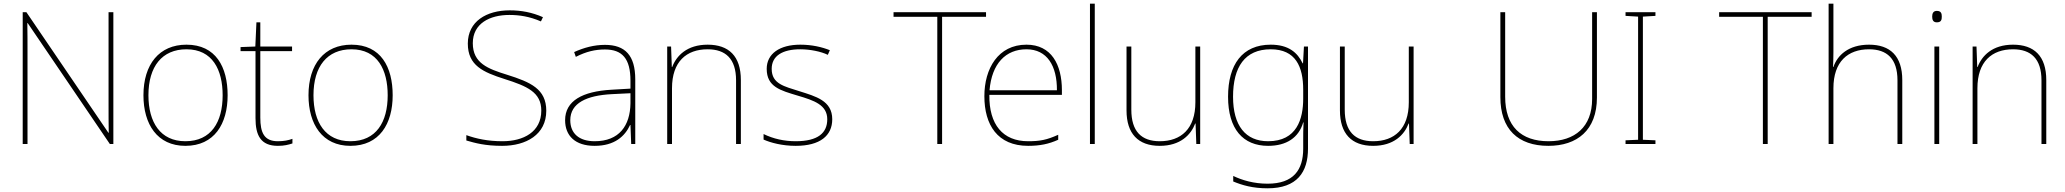

<svg xmlns="http://www.w3.org/2000/svg" viewBox="-20 -873 11188 1040"><path d="M594 -93V-807H568V-304C568 -258 568 -204 569 -154H567L123 -807H103V-93H129V-595C129 -648 129 -690 128 -748H130L575 -93Z M1213 -357C1213 -510 1149 -631 990 -631C843 -631 757 -525 757 -357C757 -200 832 -83 984 -83C1141 -83 1213 -202 1213 -357ZM784 -357C784 -513 858 -606 990 -606C1131 -606 1186 -495 1186 -357C1186 -212 1124 -108 984 -108C849 -108 784 -210 784 -357Z M1485 -108C1411 -108 1390 -154 1390 -236V-596H1562V-621H1390V-752H1369L1363 -621L1283 -618V-596H1364V-233C1364 -140 1392 -83 1485 -83C1520 -83 1542 -89 1564 -96V-121C1542 -113 1518 -108 1485 -108Z M2107 -357C2107 -510 2043 -631 1884 -631C1737 -631 1651 -525 1651 -357C1651 -200 1726 -83 1878 -83C2035 -83 2107 -202 2107 -357ZM1678 -357C1678 -513 1752 -606 1884 -606C2025 -606 2080 -495 2080 -357C2080 -212 2018 -108 1878 -108C1743 -108 1678 -210 1678 -357Z M2939 -273C2939 -391 2854 -428 2727 -468C2624 -500 2541 -530 2541 -639C2541 -746 2633 -792 2739 -792C2792 -792 2848 -784 2910 -757L2921 -780C2862 -806 2804 -817 2741 -817C2615 -817 2514 -757 2514 -637C2514 -518 2597 -482 2713 -445C2836 -406 2912 -373 2912 -274C2912 -158 2815 -108 2702 -108C2621 -108 2559 -122 2506 -141V-112C2554 -98 2608 -83 2700 -83C2830 -83 2939 -144 2939 -273Z M3257 -630C3198 -630 3143 -615 3090 -591L3099 -565C3156 -594 3204 -605 3257 -605C3350 -605 3395 -556 3395 -436V-393L3292 -387C3135 -378 3041 -327 3041 -222C3041 -138 3095 -83 3201 -83C3309 -83 3365 -135 3393 -196H3395L3399 -93H3421V-443C3421 -573 3366 -630 3257 -630ZM3294 -363 3395 -368V-313C3393 -192 3334 -108 3201 -108C3116 -108 3069 -151 3069 -222C3069 -315 3158 -356 3294 -363Z M3813 -631C3701 -631 3644 -571 3621 -510H3619L3615 -621H3594V-93H3620V-395C3620 -539 3698 -606 3813 -606C3910 -606 3967 -555 3967 -438V-93H3993V-439C3993 -570 3927 -631 3813 -631Z M4488 -227C4488 -328 4398 -351 4310 -379C4229 -405 4160 -418 4160 -500C4160 -571 4219 -606 4315 -606C4368 -606 4427 -594 4464 -576L4475 -601C4433 -618 4378 -631 4315 -631C4203 -631 4133 -582 4133 -500C4133 -402 4208 -383 4301 -355C4389 -329 4461 -305 4461 -227C4461 -153 4411 -108 4290 -108C4228 -108 4169 -121 4116 -147V-117C4154 -100 4217 -83 4290 -83C4422 -83 4488 -138 4488 -227Z M5083 -93V-782H5321V-807H4820V-782H5057V-93Z M5540 -631C5386 -631 5312 -501 5312 -352C5312 -197 5383 -83 5549 -83C5613 -83 5661 -93 5712 -116V-143C5650 -115 5613 -108 5549 -108C5412 -108 5337 -198 5339 -359H5732V-384C5732 -523 5675 -631 5540 -631ZM5540 -606C5652 -606 5706 -516 5705 -384H5340C5352 -529 5428 -606 5540 -606Z M5910 -93V-853H5884V-93Z M6481 -621H6455V-319C6455 -175 6377 -108 6262 -108C6163 -108 6108 -161 6108 -279V-621H6082V-275C6082 -150 6144 -83 6262 -83C6374 -83 6431 -143 6454 -204H6456L6460 -93H6481Z M6863 -631C6709 -631 6632 -523 6632 -349C6632 -174 6713 -83 6849 -83C6948 -83 7015 -127 7039 -210H7041C7039 -171 7039 -149 7039 -110V-68C7039 47 6987 122 6846 122C6771 122 6708 103 6660 80V110C6708 130 6765 147 6846 147C7006 147 7065 59 7065 -68V-621H7043L7038 -530H7036C7008 -588 6960 -631 6863 -631ZM6863 -606C6998 -606 7039 -512 7039 -387V-339C7039 -229 7005 -108 6849 -108C6727 -108 6659 -192 6659 -349C6659 -510 6723 -606 6863 -606Z M7637 -621H7611V-319C7611 -175 7533 -108 7418 -108C7319 -108 7264 -161 7264 -279V-621H7238V-275C7238 -150 7300 -83 7418 -83C7530 -83 7587 -143 7610 -204H7612L7616 -93H7637Z M8630 -345V-807H8604V-337C8604 -185 8510 -108 8368 -108C8219 -108 8133 -189 8133 -349V-807H8107V-347C8107 -174 8202 -83 8367 -83C8522 -83 8630 -167 8630 -345Z M8947 -93V-113L8879 -116V-783L8947 -787V-807H8785V-787L8853 -783V-116L8785 -113V-93Z M9555 -93V-782H9793V-807H9292V-782H9529V-93Z M9911 -589V-853H9885V-93H9911V-395C9911 -539 9989 -606 10104 -606C10201 -606 10258 -555 10258 -438V-93H10284V-439C10284 -570 10218 -631 10104 -631C9992 -631 9932 -573 9911 -510H9909C9910 -539 9911 -559 9911 -589Z M10471 -814C10451 -814 10446 -799 10446 -783C10446 -766 10451 -752 10471 -752C10495 -752 10498 -766 10498 -783C10498 -799 10495 -814 10471 -814ZM10484 -621H10458V-93H10484Z M10884 -631C10772 -631 10715 -571 10692 -510H10690L10686 -621H10665V-93H10691V-395C10691 -539 10769 -606 10884 -606C10981 -606 11038 -555 11038 -438V-93H11064V-439C11064 -570 10998 -631 10884 -631Z"/></svg>

Font: Noto Sans Telugu UI Thin
Style: Regular
Weight: 100
Designer: Jelle Bosma - Monotype Design Team
Foundry: Monotype Imaging Inc.
Version: Version 2.005